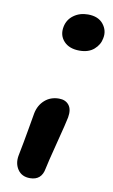

<svg xmlns="http://www.w3.org/2000/svg" viewBox="-86 -788 495 844"><g transform="rotate(10 161.5 -366.5)"><path d="M227.1 -580.1Q181.2 -580.1 157 -606.2Q132.8 -632.3 140.1 -670.9Q146.5 -704.1 173.3 -723.6Q200.2 -743.2 236.8 -743.2Q283.2 -743.2 305.7 -714.8Q328.1 -686.5 320.8 -651.9Q315.9 -622.6 291.7 -601.3Q267.6 -580.1 227.1 -580.1ZM109.9 9.8Q73.2 9.8 55.2 -16.8Q37.1 -43.5 43.9 -80.1Q56.2 -141.1 66.7 -202.6Q77.1 -264.2 79.1 -273.9Q86.4 -311 112.3 -334Q138.2 -356.9 175.8 -356.9Q205.1 -356.9 220.2 -337.6Q235.4 -318.4 229 -282.2Q225.1 -260.7 200.2 -164.1Q175.3 -67.4 170.9 -43.9Q161.6 9.8 109.9 9.8Z"/></g></svg>

Font: Shantell Sans Irregular
Style: Italic
Weight: 600
Italic angle: -11.31°
Designer: Stephen Nixon, Anya Danilova, Shantell Martin
Foundry: Arrow Type
Version: Version 1.006;[9816181b4]